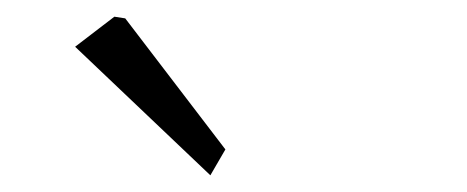

<svg xmlns="http://www.w3.org/2000/svg" viewBox="-20 -721 560 230"><path d="M70 -665 117 -701 130 -699 250 -542 232 -511Z"/></svg>

Font: Aref Ruqaa Ink
Style: Regular
Weight: 400
Designer: Abdullah Aref
Version: Version 1.005